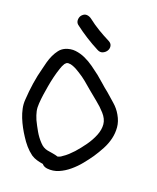

<svg xmlns="http://www.w3.org/2000/svg" viewBox="-157 -967 861 1052"><g transform="rotate(20 273.0 -441.0)"><path d="M146.5 -47.9Q124 -64.5 106 -85.4Q87.9 -106.4 73.2 -129.9Q59.6 -150.4 46.9 -173.8Q34.2 -197.3 24.4 -221.7Q14.6 -246.1 9.3 -271.5Q3.9 -296.9 5.9 -322.3Q8.8 -372.1 16.1 -420.4Q23.4 -468.8 36.1 -515.6Q40 -533.2 45.9 -554.7Q51.8 -576.2 61 -596.2Q70.3 -616.2 83 -632.8Q95.7 -649.4 115.2 -658.2Q144.5 -670.9 173.8 -667.5Q203.1 -664.1 231 -651.4Q258.8 -638.7 284.2 -620.6Q309.6 -602.5 332 -585Q352.5 -568.4 372.6 -550.3Q392.6 -532.2 414.1 -515.6Q439.5 -493.2 465.3 -470.7Q491.2 -448.2 507.8 -418.9Q527.3 -385.7 530.3 -352.1Q533.2 -318.4 525.4 -285.6Q517.6 -252.9 501 -221.7Q484.4 -190.4 464.8 -161.1Q447.3 -135.7 424.3 -107.4Q401.4 -79.1 373.5 -55.7Q345.7 -32.2 314 -18.6Q282.2 -4.9 247.1 -8.8Q226.6 -11.7 216.8 -24.4Q198.2 -27.3 180.7 -32.2Q163.1 -37.1 146.5 -47.9ZM84 -329.1Q82 -304.7 86.4 -284.2Q90.8 -263.7 101.6 -238.3Q115.2 -210 131.8 -181.2Q148.4 -152.3 170.9 -128.9Q190.4 -107.4 215.8 -102.5Q232.4 -99.6 248 -97.2Q263.7 -94.7 279.3 -89.8Q285.2 -91.8 291 -94.2Q296.9 -96.7 302.7 -101.6Q319.3 -112.3 333 -125Q346.7 -137.7 359.4 -151.4Q383.8 -178.7 406.7 -210.9Q429.7 -243.2 443.4 -277.3Q457 -311.5 454.1 -341.8Q451.2 -372.1 425.8 -400.4Q402.3 -426.8 374.5 -448.7Q346.7 -470.7 320.3 -493.2Q297.9 -512.7 276.4 -530.3Q254.9 -547.9 229.5 -563.5Q206.1 -579.1 183.6 -586.9Q180.7 -587.9 178.2 -588.4Q175.8 -588.9 172.9 -589.8L158.2 -590.8Q150.4 -588.9 148.4 -586.9Q141.6 -579.1 140.6 -579.1Q133.8 -567.4 131.8 -562.5Q129.9 -557.6 126 -546.9Q116.2 -518.6 109.4 -489.7Q102.5 -460.9 97.7 -432.6Q92.8 -404.3 89.4 -380.9Q85.9 -357.4 84 -329.1ZM193.4 -862.3Q224.6 -837.9 257.3 -818.4Q290 -798.8 325.2 -781.2Q341.8 -772.5 344.2 -757.8Q346.7 -743.2 338.9 -730.5Q331.1 -717.8 316.4 -711.4Q301.8 -705.1 285.2 -713.9Q209 -752.9 138.7 -806.6Q126 -817.4 127 -834.5Q127.9 -851.6 138.7 -862.3Q151.4 -875 166 -873.5Q180.7 -872.1 193.4 -862.3Z"/></g></svg>

Font: Schoolbell
Style: Regular
Weight: 400
Designer: Font Diner, Inc
Foundry: Font Diner, Inc
Version: Version 1.001